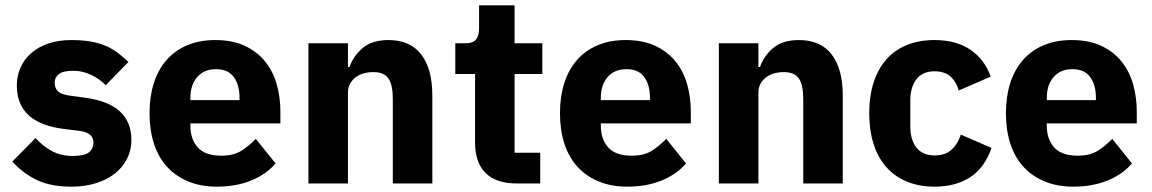

<svg xmlns="http://www.w3.org/2000/svg" viewBox="-20 -687 4313 719"><path d="M247 12Q171 12 119 -12.5Q67 -37 26 -82L113 -170Q141 -139 175 -121Q209 -103 252 -103Q296 -103 313 -116.5Q330 -130 330 -153Q330 -190 277 -197L220 -204Q43 -226 43 -366Q43 -404 57.5 -435.5Q72 -467 98.5 -489.5Q125 -512 162.5 -524.5Q200 -537 247 -537Q288 -537 319.5 -531.5Q351 -526 375.5 -515.5Q400 -505 420.5 -489.5Q441 -474 461 -455L376 -368Q351 -393 319.5 -407.5Q288 -422 255 -422Q217 -422 201 -410Q185 -398 185 -378Q185 -357 196.5 -345.5Q208 -334 240 -329L299 -321Q472 -298 472 -163Q472 -125 456 -93Q440 -61 410.5 -37.5Q381 -14 339.5 -1Q298 12 247 12Z M792 12Q732 12 685 -7.5Q638 -27 605.5 -62.5Q573 -98 556.5 -149Q540 -200 540 -263Q540 -325 556 -375.5Q572 -426 603.5 -462Q635 -498 681 -517.5Q727 -537 786 -537Q851 -537 897.5 -515Q944 -493 973.5 -456Q1003 -419 1016.5 -370.5Q1030 -322 1030 -269V-225H693V-217Q693 -165 721 -134.5Q749 -104 809 -104Q855 -104 884 -122.5Q913 -141 938 -167L1012 -75Q977 -34 920.5 -11Q864 12 792 12ZM789 -428Q744 -428 718.5 -398.5Q693 -369 693 -320V-312H877V-321Q877 -369 855.5 -398.5Q834 -428 789 -428Z M1135 0V-525H1283V-436H1289Q1303 -477 1338 -507Q1373 -537 1435 -537Q1516 -537 1557.5 -483Q1599 -429 1599 -329V0H1451V-317Q1451 -368 1435 -392.5Q1419 -417 1378 -417Q1360 -417 1343 -412.5Q1326 -408 1312.5 -398Q1299 -388 1291 -373.5Q1283 -359 1283 -340V0Z M1915 0Q1838 0 1798.5 -39Q1759 -78 1759 -153V-410H1685V-525H1722Q1752 -525 1763 -539.5Q1774 -554 1774 -581V-667H1907V-525H2011V-410H1907V-115H2003V0Z M2329 12Q2269 12 2222 -7.5Q2175 -27 2142.5 -62.5Q2110 -98 2093.5 -149Q2077 -200 2077 -263Q2077 -325 2093 -375.5Q2109 -426 2140.5 -462Q2172 -498 2218 -517.5Q2264 -537 2323 -537Q2388 -537 2434.5 -515Q2481 -493 2510.5 -456Q2540 -419 2553.5 -370.5Q2567 -322 2567 -269V-225H2230V-217Q2230 -165 2258 -134.5Q2286 -104 2346 -104Q2392 -104 2421 -122.5Q2450 -141 2475 -167L2549 -75Q2514 -34 2457.5 -11Q2401 12 2329 12ZM2326 -428Q2281 -428 2255.5 -398.5Q2230 -369 2230 -320V-312H2414V-321Q2414 -369 2392.5 -398.5Q2371 -428 2326 -428Z M2672 0V-525H2820V-436H2826Q2840 -477 2875 -507Q2910 -537 2972 -537Q3053 -537 3094.5 -483Q3136 -429 3136 -329V0H2988V-317Q2988 -368 2972 -392.5Q2956 -417 2915 -417Q2897 -417 2880 -412.5Q2863 -408 2849.5 -398Q2836 -388 2828 -373.5Q2820 -359 2820 -340V0Z M3480 12Q3421 12 3375 -7.5Q3329 -27 3298 -62.5Q3267 -98 3251 -149Q3235 -200 3235 -263Q3235 -326 3251 -376.5Q3267 -427 3298 -463Q3329 -499 3375 -518Q3421 -537 3480 -537Q3560 -537 3613.5 -501Q3667 -465 3690 -400L3570 -348Q3563 -378 3541 -399Q3519 -420 3480 -420Q3435 -420 3412 -390.5Q3389 -361 3389 -311V-213Q3389 -163 3412 -134Q3435 -105 3480 -105Q3520 -105 3543.5 -126.5Q3567 -148 3578 -183L3693 -133Q3667 -58 3612.5 -23Q3558 12 3480 12Z M3999 12Q3939 12 3892 -7.5Q3845 -27 3812.5 -62.5Q3780 -98 3763.5 -149Q3747 -200 3747 -263Q3747 -325 3763 -375.5Q3779 -426 3810.5 -462Q3842 -498 3888 -517.5Q3934 -537 3993 -537Q4058 -537 4104.5 -515Q4151 -493 4180.5 -456Q4210 -419 4223.5 -370.5Q4237 -322 4237 -269V-225H3900V-217Q3900 -165 3928 -134.5Q3956 -104 4016 -104Q4062 -104 4091 -122.5Q4120 -141 4145 -167L4219 -75Q4184 -34 4127.5 -11Q4071 12 3999 12ZM3996 -428Q3951 -428 3925.5 -398.5Q3900 -369 3900 -320V-312H4084V-321Q4084 -369 4062.5 -398.5Q4041 -428 3996 -428Z"/></svg>

Font: IBMPlexSans-Bold
Style: Bold
Weight: 700
Designer: Mike Abbink, Paul van der Laan, Pieter van Rosmalen
Foundry: Bold Monday
Version: Version 3.1